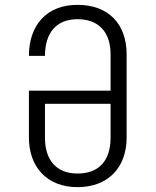

<svg xmlns="http://www.w3.org/2000/svg" viewBox="-20 -760 640 790"><path d="M299 10C425 10 501 -71 501 -194V-536C501 -662 426 -740 299 -740C173 -740 99 -658 99 -530H165C165 -624 211 -681 299 -681C387 -681 435 -627 435 -536V-387H99V-194C99 -71 175 10 299 10ZM299 -46C211 -46 165 -102 165 -194V-333H435V-194C435 -101 389 -46 299 -46Z"/></svg>

Font: JetBrains Mono ExtraLight
Style: Regular
Weight: 240
Monospace: yes
Designer: Philipp Nurullin, Konstantin Bulenkov
Foundry: JetBrains
Version: Version 2.305